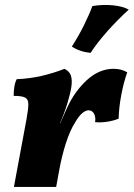

<svg xmlns="http://www.w3.org/2000/svg" viewBox="-20 -739 529 759"><path d="M235 -467Q255 -457 260.5 -439.5Q266 -422 262 -395Q258 -369 246 -329.5Q234 -290 217 -252H218L244 -310Q274 -377 323 -422Q372 -467 429 -467Q460 -467 483 -453Q469 -414 459.5 -364Q450 -314 449 -270Q430 -262 405.5 -258Q381 -254 356 -256Q359 -277 351.5 -290Q344 -303 330 -303Q319 -303 305.5 -292Q292 -281 277 -255Q257 -224 240.5 -173Q224 -122 213 -60L202 0H35L85 -269Q92 -308 92 -327.5Q92 -347 79 -353.5Q66 -360 34 -360Q34 -377 36.5 -394.5Q39 -412 46 -426Q97 -428 144.5 -439Q192 -450 235 -467ZM345 -715Q387 -722 426.5 -718Q466 -714 489 -701Q444 -660 404.5 -615.5Q365 -571 338 -530Q296 -534 264 -555Q290 -595 312.5 -640.5Q335 -686 345 -715Z"/></svg>

Font: Vollkorn ExtraBold
Style: Italic
Weight: 800
Italic angle: -11°
Designer: Friedrich Althausen
Foundry: Friedrich Althausen
Version: Version 5.000; ttfautohint (v1.8.3)